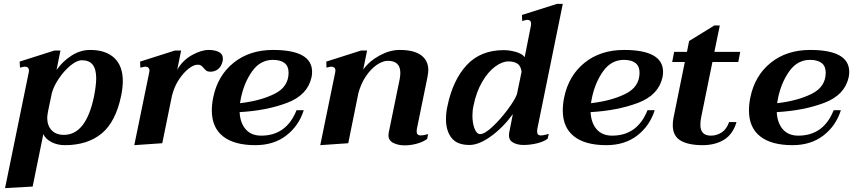

<svg xmlns="http://www.w3.org/2000/svg" viewBox="-20 -737 4390 988"><path d="M128 -365Q129 -368 129 -373Q129 -394 107 -394Q103 -394 83 -389L81 -420L260 -477H291L271 -377Q302 -421 347.5 -450.5Q393 -480 444 -480Q524 -480 568 -439Q612 -398 612 -319Q612 -289 604 -247Q576 -110 503 -50Q430 10 314 10Q275 10 244.5 -6Q214 -22 203 -47L148 223L6 231ZM464 -242Q475 -299 475 -334Q475 -381 457 -404Q439 -427 401 -427Q376 -427 343.5 -400.5Q311 -374 284 -334.5Q257 -295 247 -259L227 -163Q223 -141 223 -131Q223 -91 245.5 -67Q268 -43 309 -43Q423 -43 464 -242Z M1127 -434Q1127 -428 1126 -424Q1120 -396 1103 -382Q1086 -368 1063 -368Q1050 -368 1043 -372.5Q1036 -377 1028 -387Q1020 -396 1014.5 -400Q1009 -404 997 -404Q977 -404 951 -384Q925 -364 901 -328Q877 -292 865 -245L815 0L671 10L748 -365Q749 -368 749 -373Q749 -394 726 -394Q724 -394 702 -389L701 -420L880 -477H912L892 -378Q919 -426 967 -453Q1015 -480 1054 -480Q1085 -480 1106 -469.5Q1127 -459 1127 -434Z M1213 -160Q1216 -104 1244.5 -71.5Q1273 -39 1324 -39Q1454 -39 1506 -170H1543Q1518 -90 1453.5 -40Q1389 10 1294 10Q1185 10 1127.5 -35.5Q1070 -81 1070 -169Q1070 -201 1077 -235Q1100 -348 1182 -414Q1264 -480 1385 -480Q1586 -480 1586 -367Q1586 -354 1583 -339Q1563 -248 1458 -208Q1353 -168 1213 -160ZM1465 -363Q1465 -428 1385 -429Q1320 -429 1278.5 -371.5Q1237 -314 1220 -234Q1216 -213 1215 -206Q1320 -218 1392.5 -254Q1465 -290 1465 -363Z M2145 -40Q2159 -40 2183 -47L2178 -22Q2156 -6 2124.5 2.5Q2093 11 2062 11Q2029 11 2004 -1.5Q1979 -14 1979 -41Q1979 -49 1980 -53L2037 -331Q2040 -349 2040 -362Q2040 -424 1976 -424Q1949 -424 1918.5 -403Q1888 -382 1862.5 -344Q1837 -306 1824 -257L1772 0L1628 10L1705 -365Q1706 -368 1706 -374Q1706 -385 1699.5 -389.5Q1693 -394 1685 -394Q1680 -394 1660 -389L1659 -420L1838 -477H1869L1849 -379Q1881 -423 1933.5 -451.5Q1986 -480 2036 -480Q2111 -480 2147.5 -452.5Q2184 -425 2184 -376Q2184 -366 2180 -342L2125 -73Q2124 -68 2124 -61Q2124 -40 2145 -40Z M2275 -123Q2275 -158 2282 -189Q2310 -325 2381.5 -402Q2453 -479 2572 -479Q2602 -479 2634 -470Q2666 -461 2680 -443L2712 -605Q2713 -609 2713 -615Q2713 -635 2692 -635Q2689 -635 2682 -633Q2675 -631 2667 -629L2666 -660L2846 -717H2876L2745 -74Q2744 -69 2744 -60Q2744 -40 2763 -40Q2773 -40 2786.5 -43.5Q2800 -47 2804 -48L2798 -23Q2776 -7 2741.5 1Q2707 9 2674 9Q2643 9 2621 -3Q2599 -15 2599 -40Q2599 -48 2600 -53L2619 -150Q2570 -82 2507.5 -36.5Q2445 9 2396 9Q2332 9 2303.5 -27.5Q2275 -64 2275 -123ZM2640 -252 2664 -368Q2660 -398 2642.5 -409.5Q2625 -421 2596 -421Q2564 -421 2527.5 -394Q2491 -367 2461 -315.5Q2431 -264 2417 -195Q2411 -170 2411 -143Q2411 -103 2422 -75Q2433 -47 2451 -47Q2474 -47 2515 -85.5Q2556 -124 2593 -174Q2630 -224 2640 -252Z M3019 -160Q3022 -104 3050.5 -71.5Q3079 -39 3130 -39Q3260 -39 3312 -170H3349Q3324 -90 3259.5 -40Q3195 10 3100 10Q2991 10 2933.5 -35.5Q2876 -81 2876 -169Q2876 -201 2883 -235Q2906 -348 2988 -414Q3070 -480 3191 -480Q3392 -480 3392 -367Q3392 -354 3389 -339Q3369 -248 3264 -208Q3159 -168 3019 -160ZM3271 -363Q3271 -428 3191 -429Q3126 -429 3084.5 -371.5Q3043 -314 3026 -234Q3022 -213 3021 -206Q3126 -218 3198.5 -254Q3271 -290 3271 -363Z M3588 -133Q3584 -114 3584 -95Q3584 -39 3638 -39Q3668 -39 3693.5 -55.5Q3719 -72 3732 -109H3770Q3752 -47 3706.5 -18.5Q3661 10 3595 10Q3523 10 3482.5 -13.5Q3442 -37 3442 -93Q3442 -113 3446 -132L3504 -418H3439L3449 -470H3515L3526 -526L3656 -606H3684L3656 -470H3789L3779 -418H3646Z M3977 -160Q3980 -104 4008.5 -71.5Q4037 -39 4088 -39Q4218 -39 4270 -170H4307Q4282 -90 4217.5 -40Q4153 10 4058 10Q3949 10 3891.5 -35.5Q3834 -81 3834 -169Q3834 -201 3841 -235Q3864 -348 3946 -414Q4028 -480 4149 -480Q4350 -480 4350 -367Q4350 -354 4347 -339Q4327 -248 4222 -208Q4117 -168 3977 -160ZM4229 -363Q4229 -428 4149 -429Q4084 -429 4042.5 -371.5Q4001 -314 3984 -234Q3980 -213 3979 -206Q4084 -218 4156.5 -254Q4229 -290 4229 -363Z"/></svg>

Font: Taviraj SemiBold
Style: Italic
Weight: 600
Italic angle: -12°
Designer: Katatrad Team
Foundry: CadsonDemak
Version: Version 1.001